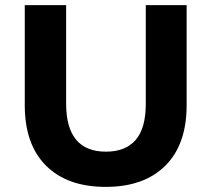

<svg xmlns="http://www.w3.org/2000/svg" viewBox="-20 -720 828 752"><path d="M77 -308V-700H239V-314Q239 -126 395 -126Q471 -126 511 -171.5Q551 -217 551 -314V-700H711V-308Q711 -154 627.5 -71Q544 12 394 12Q244 12 160.5 -71Q77 -154 77 -308Z"/></svg>

Font: Idrija
Style: Bold
Weight: 700
Designer: Julieta Ulanovsky
Foundry: Julieta Ulanovsky
Version: Version 7.200